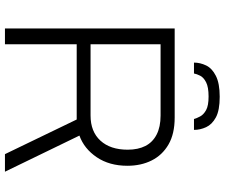

<svg xmlns="http://www.w3.org/2000/svg" viewBox="-86 -822 908 776"><g transform="rotate(90 368.0 -434.0)"><path d="M95 0V-686H455Q521 -686 564 -661Q607 -636 628.5 -593Q650 -550 650 -495Q650 -422 615.5 -371Q581 -320 528 -301L674 0H603L463 -290H159V0ZM159 -346H447Q512 -346 548.5 -386Q585 -426 585 -496Q585 -538 570 -567.5Q555 -597 524 -613Q493 -629 447 -629H159ZM233 -764Q233 -789 244.5 -813Q256 -837 286.5 -852.5Q317 -868 371 -868Q426 -868 454.5 -852.5Q483 -837 494 -813Q505 -789 505 -764H461Q458 -775 450.5 -789Q443 -803 425 -813Q407 -823 370 -823Q332 -823 312.5 -813Q293 -803 286 -789Q279 -775 277 -764Z"/></g></svg>

Font: Archivo SemiBold ExtraLight
Style: Regular
Weight: 250
Version: Version 2.001